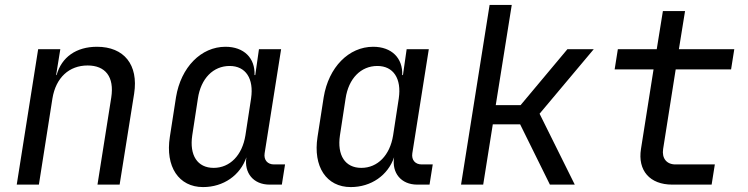

<svg xmlns="http://www.w3.org/2000/svg" viewBox="-20 -750 3040 780"><path d="M48 0H138L193 -350C207 -435 261 -484 336 -484C408 -484 445 -438 432 -354L376 0H466L525 -370C543 -487 484 -560 374 -560C290 -560 230 -518 210 -445H208L225 -550H135Z M805 10C888 10 956 -38 981 -111C971 -48 1009 0 1075 0H1125L1138 -82H1093C1067 -82 1051 -100 1055 -127L1122 -550H1032L1017 -445H1014C1017 -514 971 -560 896 -560C797 -560 715 -477 695 -355L670 -194C651 -73 706 10 805 10ZM848 -68C782 -68 749 -119 761 -200L784 -350C796 -431 846 -482 913 -482C978 -482 1012 -431 1000 -350L977 -200C964 -119 914 -68 848 -68Z M1405 10C1488 10 1556 -38 1581 -111C1571 -48 1609 0 1675 0H1725L1738 -82H1693C1667 -82 1651 -100 1655 -127L1722 -550H1632L1617 -445H1614C1617 -514 1571 -560 1496 -560C1397 -560 1315 -477 1295 -355L1270 -194C1251 -73 1306 10 1405 10ZM1448 -68C1382 -68 1349 -119 1361 -200L1384 -350C1396 -431 1446 -482 1513 -482C1578 -482 1612 -431 1600 -350L1577 -200C1564 -119 1514 -68 1448 -68Z M1853 0H1943L1982 -245H2093L2214 0H2315L2172 -288L2392 -550H2285L2095 -323H1994L2059 -730H1969Z M2711 0H2871L2884 -82H2724C2688 -82 2668 -107 2674 -145L2725 -468H2950L2963 -550H2738L2763 -705H2673L2648 -550H2490L2477 -468H2635L2584 -145C2570 -57 2620 0 2711 0Z"/></svg>

Font: JetBrains Mono
Style: Italic
Weight: 400
Italic angle: -9°
Monospace: yes
Designer: Philipp Nurullin, Konstantin Bulenkov
Foundry: JetBrains
Version: Version 2.305